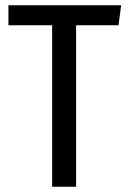

<svg xmlns="http://www.w3.org/2000/svg" viewBox="-20 -709 487 729"><path d="M440 -689 430 -613H269V0H178V-613H12V-689Z"/></svg>

Font: Fira Sans Condensed
Style: Regular
Weight: 400
Width: 3
Designer: Carrois Corporate & Edenspiekermann AG
Foundry: Carrois Corporate GbR & Edenspiekermann AG
Version: Version 4.202;PS 004.202;hotconv 1.0.88;makeotf.lib2.5.64775